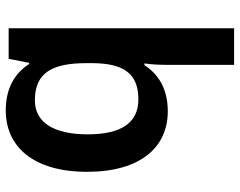

<svg xmlns="http://www.w3.org/2000/svg" viewBox="-103 -489 832 666"><g transform="rotate(-90 313.0 -156.0)"><path d="M421 11V240H548V-542H442L428 -471H424C394 -517 345 -552 263 -552C137 -552 50 -456 50 -270C50 -85 135 10 260 10C342 10 391 -26 420 -71H426C422 -47 421 -14 421 11ZM301 -92C219 -92 180 -153 180 -268C180 -382 219 -451 298 -451C396 -451 427 -388 427 -271V-251C426 -144 392 -92 301 -92Z"/></g></svg>

Font: Noto Sans Myanmar UI SemiBold
Style: Regular
Weight: 600
Designer: Monotype Design Team
Foundry: Monotype Imaging Inc.
Version: Version 2.103